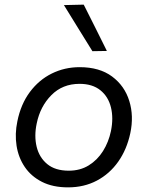

<svg xmlns="http://www.w3.org/2000/svg" viewBox="-20 -798 638 829"><path d="M274 11Q208 11 161.2 -12.8Q114.5 -36.5 87 -77Q59.5 -117.5 51.5 -168.8Q43.5 -220 55 -274.5Q70 -348.5 109 -400.8Q148 -453 203.5 -480.5Q259 -508 324 -508Q409.5 -508 463.8 -467.8Q518 -427.5 538.2 -362.2Q558.5 -297 542.5 -222.5Q527.5 -152.5 490.5 -100Q453.5 -47.5 398.2 -18.2Q343 11 274 11ZM277 -61Q326 -61 363.2 -84Q400.5 -107 424.8 -145.8Q449 -184.5 459 -232Q470.5 -288 459 -334.5Q447.5 -381 413.2 -408.5Q379 -436 323.5 -436Q250 -436 201.8 -387.2Q153.5 -338.5 138.5 -265Q127 -211 138.2 -164.5Q149.5 -118 184 -89.5Q218.5 -61 277 -61ZM379 -577Q348.5 -626 317.8 -675.8Q287 -725.5 256 -776L341.5 -778Q366.5 -728.5 391.5 -678.5Q416.5 -628.5 441.5 -578Z"/></svg>

Font: Commissioner
Style: Italic
Weight: 400
Italic angle: -12°
Designer: Kostas Bartsokas
Foundry: Kostas Bartsokas
Version: Version 1.000; ttfautohint (v1.8.3)